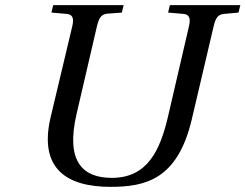

<svg xmlns="http://www.w3.org/2000/svg" viewBox="-20 -712 955 747"><path d="M177 -256C130 -57 238 15 410 15C546 15 671 -14 726 -247L811 -609C819 -643 828 -656 853 -658L908 -663L915 -692H641L634 -663L693 -658C716 -656 723 -642 715 -609L634 -260C603 -127 554 -20 415 -20C304 -20 234 -81 278 -269L357 -609C365 -643 374 -657 399 -659L454 -663L461 -692H187L180 -663L239 -658C262 -656 269 -642 261 -609Z"/></svg>

Font: Heuristica
Style: Italic
Weight: 400
Italic angle: -13°
Version: Version 1.0.1